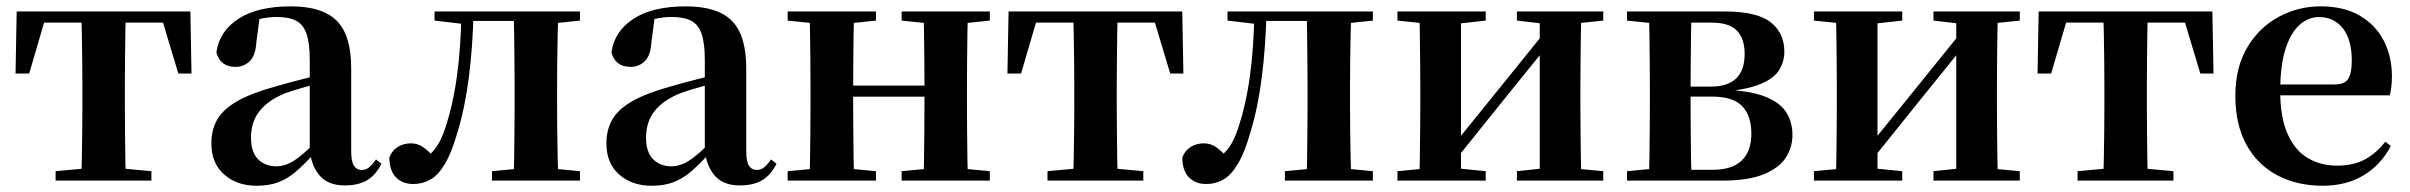

<svg xmlns="http://www.w3.org/2000/svg" viewBox="-20 -572 7631 608"><path d="M29.2 -339.1 32.8 -535.7H582.8L586.4 -339.1H544.7L486.1 -534.2L552 -500.4H63.6L129.5 -534.2L72.4 -339.1ZM156.1 0V-29.9L267.7 -40.2H348.6L459.5 -29.9V0ZM237.2 0Q238.2 -25.5 239.1 -67.4Q239.9 -109.4 240.4 -154.7Q240.9 -200 240.9 -234.8V-301.2Q240.9 -335.7 240.4 -381Q239.9 -426.4 239.1 -468.7Q238.2 -511 237.2 -535.7H378.4Q377.4 -511 376.9 -468.7Q376.4 -426.4 375.9 -381Q375.4 -335.7 375.4 -301.2V-234.8Q375.4 -200 375.9 -154.7Q376.4 -109.4 376.9 -67.4Q377.4 -25.5 378.4 0Z M792.6 16.2Q730.2 16.2 689.8 -19.4Q649.3 -54.9 649.3 -117.6Q649.3 -161.2 668 -193.6Q686.7 -226.1 731.1 -251.5Q775.6 -277 851.4 -297.9Q890.8 -309.4 940.4 -322Q990 -334.6 1030 -344.4V-318.9Q990 -308.9 950 -297.6Q909.9 -286.4 883.1 -276.7Q829.3 -254.9 802.1 -220.6Q774.8 -186.4 774.8 -135.9Q774.8 -90.4 797.1 -67.9Q819.3 -45.3 856 -45.3Q872.3 -45.3 890.7 -52.6Q909.1 -59.9 933.4 -79.7Q957.8 -99.4 991.3 -135.5L1006.8 -82.4H971.7Q942.6 -50.6 917.2 -28.7Q891.7 -6.8 862.4 4.7Q833 16.2 792.6 16.2ZM1072.1 15.2Q1020.6 15.2 993.9 -14.2Q967.2 -43.6 960.9 -94V-96.5V-381.4Q960.9 -434.7 950.8 -464.5Q940.7 -494.3 917.6 -506.3Q894.5 -518.3 856 -518.3Q830.4 -518.3 803.3 -512.2Q776.2 -506.1 739.8 -491.2L802.1 -516.3L791.9 -439.2Q789.3 -395.9 770.6 -378Q751.8 -360.2 726.3 -360.2Q677.1 -360.2 665.2 -406.5Q674.9 -473.5 735.4 -512.7Q795.9 -551.9 901.1 -551.9Q1001.4 -551.9 1046.7 -505.9Q1092.1 -459.8 1092.1 -356.2V-94.8Q1092.1 -60.3 1100.8 -47Q1109.6 -33.8 1125.7 -33.8Q1137.3 -33.8 1147.3 -40.9Q1157.3 -48.1 1170.7 -67.2L1187.9 -53.4Q1170 -17.5 1142.2 -1.1Q1114.4 15.2 1072.1 15.2Z M1288.8 10.7Q1254.5 10.7 1233.8 -10.6Q1213 -31.9 1213 -74Q1222.6 -96.8 1240.6 -107.4Q1258.7 -118.1 1281.2 -118.1Q1301.9 -118.1 1319.2 -106.6Q1336.5 -95.1 1355.3 -73V-60.3H1330.4V-73.7Q1350.4 -89.2 1364 -109.6Q1377.6 -129.9 1389.2 -164.2Q1414.5 -239.5 1427.1 -331.7Q1439.8 -423.8 1441 -535.7H1479.7Q1476.9 -422.3 1464.6 -326.4Q1452.3 -230.5 1429.1 -154.6Q1410.9 -90 1389.4 -53.8Q1367.9 -17.5 1343 -3.4Q1318 10.7 1288.8 10.7ZM1356.1 -506.8V-535.7H1459.9V-495.5H1452.1ZM1461.1 -505.7V-535.7H1650.2V-505.7ZM1537.9 0V-29.9L1646.2 -40.2H1709.3L1816.5 -29.9V0ZM1606.6 0Q1607.6 -25.5 1608.1 -67.4Q1608.6 -109.4 1609.1 -154.7Q1609.6 -200 1609.6 -234.8V-301.2Q1609.6 -335.7 1609.1 -381Q1608.6 -426.4 1608.1 -468.7Q1607.6 -511 1606.6 -535.7H1748.1Q1747.1 -511 1746.1 -468.7Q1745.1 -426.4 1744.6 -381Q1744.1 -335.7 1744.1 -301.2V-234.8Q1744.1 -200 1744.6 -154.7Q1745.1 -109.4 1746.1 -67.4Q1747.1 -25.5 1748.1 0ZM1676.8 -495.5V-535.7H1816.5V-506.8L1709.3 -495.5Z M2043.6 16.2Q1981.2 16.2 1940.8 -19.4Q1900.3 -54.9 1900.3 -117.6Q1900.3 -161.2 1919 -193.6Q1937.7 -226.1 1982.1 -251.5Q2026.6 -277 2102.4 -297.9Q2141.8 -309.4 2191.4 -322Q2241 -334.6 2281 -344.4V-318.9Q2241 -308.9 2201 -297.6Q2160.9 -286.4 2134.1 -276.7Q2080.3 -254.9 2053.1 -220.6Q2025.8 -186.4 2025.8 -135.9Q2025.8 -90.4 2048.1 -67.9Q2070.3 -45.3 2107 -45.3Q2123.3 -45.3 2141.7 -52.6Q2160.1 -59.9 2184.4 -79.7Q2208.8 -99.4 2242.3 -135.5L2257.8 -82.4H2222.7Q2193.6 -50.6 2168.2 -28.7Q2142.7 -6.8 2113.4 4.7Q2084 16.2 2043.6 16.2ZM2323.1 15.2Q2271.6 15.2 2244.9 -14.2Q2218.2 -43.6 2211.9 -94V-96.5V-381.4Q2211.9 -434.7 2201.8 -464.5Q2191.7 -494.3 2168.6 -506.3Q2145.5 -518.3 2107 -518.3Q2081.4 -518.3 2054.3 -512.2Q2027.2 -506.1 1990.8 -491.2L2053.1 -516.3L2042.9 -439.2Q2040.3 -395.9 2021.6 -378Q2002.8 -360.2 1977.3 -360.2Q1928.1 -360.2 1916.2 -406.5Q1925.9 -473.5 1986.4 -512.7Q2046.9 -551.9 2152.1 -551.9Q2252.4 -551.9 2297.7 -505.9Q2343.1 -459.8 2343.1 -356.2V-94.8Q2343.1 -60.3 2351.8 -47Q2360.6 -33.8 2376.7 -33.8Q2388.3 -33.8 2398.3 -40.9Q2408.3 -48.1 2421.7 -67.2L2438.9 -53.4Q2421 -17.5 2393.2 -1.1Q2365.4 15.2 2323.1 15.2Z M2542.9 0Q2544.6 -25.5 2545.1 -67.5Q2545.6 -109.6 2546.1 -154.8Q2546.6 -200 2546.6 -234.8V-301.2Q2546.6 -335.7 2546.1 -381.1Q2545.6 -426.5 2545.1 -468.7Q2544.6 -511 2542.9 -535.7H2684.6Q2683.6 -510.7 2683.1 -467.8Q2682.6 -425 2682.1 -378Q2681.6 -331 2681.6 -291.8V-270.6Q2681.6 -217.9 2682.1 -165Q2682.6 -112.1 2683.1 -68.6Q2683.6 -25.1 2684.6 0ZM2903.6 0Q2905.6 -25.1 2906.1 -68.6Q2906.6 -112.1 2907.1 -165Q2907.6 -217.9 2907.6 -270.6V-291.8Q2907.6 -330.7 2907.1 -378Q2906.6 -425.4 2906.1 -468.1Q2905.6 -510.7 2903.6 -535.7H3045Q3044 -510.7 3043.5 -468.5Q3043 -426.3 3042.5 -381Q3042 -335.6 3042 -301.2V-234.8Q3042 -200 3042.5 -154.8Q3043 -109.6 3043.5 -67.5Q3044 -25.5 3045 0ZM2474.2 0V-29.9L2584 -40.2H2645.6L2753.8 -29.9V0ZM2474.2 -506.8V-535.7H2753.8V-506.8L2645.6 -495.5H2584ZM2835.2 0V-29.9L2943.9 -40.2H3006.5L3114.4 -29.9V0ZM2835.2 -506.8V-535.7H3114.4V-506.8L3006.5 -495.5H2943.9ZM2613.9 -265.9V-301H2974.1V-265.9Z M3170.2 -339.1 3173.8 -535.7H3723.8L3727.4 -339.1H3685.7L3627.1 -534.2L3693 -500.4H3204.6L3270.5 -534.2L3213.4 -339.1ZM3297.1 0V-29.9L3408.7 -40.2H3489.6L3600.5 -29.9V0ZM3378.2 0Q3379.2 -25.5 3380.1 -67.4Q3380.9 -109.4 3381.4 -154.7Q3381.9 -200 3381.9 -234.8V-301.2Q3381.9 -335.7 3381.4 -381Q3380.9 -426.4 3380.1 -468.7Q3379.2 -511 3378.2 -535.7H3519.4Q3518.4 -511 3517.9 -468.7Q3517.4 -426.4 3516.9 -381Q3516.4 -335.7 3516.4 -301.2V-234.8Q3516.4 -200 3516.9 -154.7Q3517.4 -109.4 3517.9 -67.4Q3518.4 -25.5 3519.4 0Z M3799.8 10.7Q3765.5 10.7 3744.8 -10.6Q3724 -31.9 3724 -74Q3733.6 -96.8 3751.6 -107.4Q3769.7 -118.1 3792.2 -118.1Q3812.9 -118.1 3830.2 -106.6Q3847.5 -95.1 3866.3 -73V-60.3H3841.4V-73.7Q3861.4 -89.2 3875 -109.6Q3888.6 -129.9 3900.2 -164.2Q3925.5 -239.5 3938.1 -331.7Q3950.8 -423.8 3952 -535.7H3990.7Q3987.9 -422.3 3975.6 -326.4Q3963.3 -230.5 3940.1 -154.6Q3921.9 -90 3900.4 -53.8Q3878.9 -17.5 3854 -3.4Q3829 10.7 3799.8 10.7ZM3867.1 -506.8V-535.7H3970.9V-495.5H3963.1ZM3972.1 -505.7V-535.7H4161.2V-505.7ZM4048.9 0V-29.9L4157.2 -40.2H4220.3L4327.5 -29.9V0ZM4117.6 0Q4118.6 -25.5 4119.1 -67.4Q4119.6 -109.4 4120.1 -154.7Q4120.6 -200 4120.6 -234.8V-301.2Q4120.6 -335.7 4120.1 -381Q4119.6 -426.4 4119.1 -468.7Q4118.6 -511 4117.6 -535.7H4259.1Q4258.1 -511 4257.1 -468.7Q4256.1 -426.4 4255.6 -381Q4255.1 -335.7 4255.1 -301.2V-234.8Q4255.1 -200 4255.6 -154.7Q4256.1 -109.4 4257.1 -67.4Q4258.1 -25.5 4259.1 0ZM4187.8 -495.5V-535.7H4327.5V-506.8L4220.3 -495.5Z M4405.2 0V-29.9L4514 -40.2H4582.4L4684.8 -29.9V0ZM4783.6 0V-29.9L4880.5 -40.2H4948.3L5057 -29.9V0ZM4473.9 0Q4475.6 -25.5 4476.1 -67.4Q4476.6 -109.4 4477.1 -154.7Q4477.6 -200 4477.6 -234.8V-301.2Q4477.6 -335.7 4477.1 -381Q4476.6 -426.4 4476.1 -468.7Q4475.6 -511 4473.9 -535.7H4606.4V0ZM4577.7 -51.6 4529.4 -77.8H4554.4L4713.6 -274.4L4884 -485.4L4931.7 -460.9H4907.5L4743.2 -257.7ZM4855.8 0V-535.7H4987.6Q4986.6 -511 4986.1 -468.7Q4985.6 -426.4 4985.1 -381Q4984.6 -335.7 4984.6 -301.2V-234.8Q4984.6 -200 4985.1 -154.7Q4985.6 -109.4 4986.1 -67.4Q4986.6 -25.5 4987.6 0ZM4405.2 -506.8V-535.7H4684.8V-506.8L4582.7 -495.5H4515ZM4783.6 -506.8V-535.7H5057V-506.8L4948.5 -495.5H4880.8Z M5132.2 0V-29.9L5242 -40.2L5268.9 -34.4H5404.4Q5465.3 -34.4 5495.6 -63.8Q5526 -93.3 5526 -148.7Q5526 -205.2 5497 -235.7Q5468 -266.1 5401.1 -266.1H5268.9V-297.7H5396.9Q5504.7 -297.7 5504.7 -401Q5504.7 -449.9 5480.1 -475.1Q5455.5 -500.4 5399.9 -500.4H5268.9L5242 -495.5L5132.2 -506.8V-535.7H5441.1Q5544 -535.7 5587.2 -501.5Q5630.4 -467.3 5630.4 -408.4Q5630.4 -377.9 5614.7 -351.4Q5599 -324.9 5556.3 -306.5Q5513.6 -288.2 5431.8 -281L5433.3 -288Q5516.9 -285.7 5565.7 -267.5Q5614.6 -249.2 5635.3 -218.1Q5656.1 -186.9 5656.1 -144.2Q5656.1 -106.6 5635.7 -73.9Q5615.2 -41.2 5566.3 -20.6Q5517.3 0 5431.3 0ZM5200.9 0Q5202.6 -25.5 5203.1 -67.4Q5203.6 -109.4 5204.1 -154.7Q5204.6 -200 5204.6 -234.8V-301.2Q5204.6 -335.7 5204.1 -381Q5203.6 -426.4 5203.1 -468.7Q5202.6 -511 5200.9 -535.7H5336.5Q5335.5 -511 5335 -468.2Q5334.5 -425.4 5334 -376.5Q5333.5 -327.7 5333.5 -284.5V-234.8Q5333.5 -200 5334 -154.7Q5334.5 -109.4 5335 -67.4Q5335.5 -25.5 5336.5 0Z M5724.2 0V-29.9L5833 -40.2H5901.4L6003.8 -29.9V0ZM6102.6 0V-29.9L6199.5 -40.2H6267.3L6376 -29.9V0ZM5792.9 0Q5794.6 -25.5 5795.1 -67.4Q5795.6 -109.4 5796.1 -154.7Q5796.6 -200 5796.6 -234.8V-301.2Q5796.6 -335.7 5796.1 -381Q5795.6 -426.4 5795.1 -468.7Q5794.6 -511 5792.9 -535.7H5925.4V0ZM5896.7 -51.6 5848.4 -77.8H5873.4L6032.6 -274.4L6203 -485.4L6250.7 -460.9H6226.5L6062.2 -257.7ZM6174.8 0V-535.7H6306.6Q6305.6 -511 6305.1 -468.7Q6304.6 -426.4 6304.1 -381Q6303.6 -335.7 6303.6 -301.2V-234.8Q6303.6 -200 6304.1 -154.7Q6304.6 -109.4 6305.1 -67.4Q6305.6 -25.5 6306.6 0ZM5724.2 -506.8V-535.7H6003.8V-506.8L5901.7 -495.5H5834ZM6102.6 -506.8V-535.7H6376V-506.8L6267.5 -495.5H6199.8Z M6432.2 -339.1 6435.8 -535.7H6985.8L6989.4 -339.1H6947.7L6889.1 -534.2L6955 -500.4H6466.6L6532.5 -534.2L6475.4 -339.1ZM6559.1 0V-29.9L6670.7 -40.2H6751.6L6862.5 -29.9V0ZM6640.2 0Q6641.2 -25.5 6642.1 -67.4Q6642.9 -109.4 6643.4 -154.7Q6643.9 -200 6643.9 -234.8V-301.2Q6643.9 -335.7 6643.4 -381Q6642.9 -426.4 6642.1 -468.7Q6641.2 -511 6640.2 -535.7H6781.4Q6780.4 -511 6779.9 -468.7Q6779.4 -426.4 6778.9 -381Q6778.4 -335.7 6778.4 -301.2V-234.8Q6778.4 -200 6778.9 -154.7Q6779.4 -109.4 6779.9 -67.4Q6780.4 -25.5 6781.4 0Z M7335.2 16.2Q7254.8 16.2 7192.2 -16.5Q7129.6 -49.1 7094.1 -113Q7058.6 -176.9 7058.6 -268.8Q7058.6 -358.8 7096.6 -422.2Q7134.5 -485.7 7196.2 -518.8Q7257.9 -551.9 7328.4 -551.9Q7402.1 -551.9 7452.5 -522.5Q7502.8 -493.1 7528.6 -443.2Q7554.4 -393.3 7554.4 -330.9Q7554.4 -296.1 7547.7 -270.2H7117.1V-304.6H7372.4Q7404.5 -304.6 7415.9 -322.2Q7427.3 -339.8 7427.3 -380.4Q7427.3 -446.3 7399.2 -482.2Q7371.1 -518 7323.1 -518Q7289.7 -518 7261.6 -492.9Q7233.6 -467.8 7217.1 -416Q7200.7 -364.1 7200.7 -282.7Q7200.7 -200.5 7223.9 -148.2Q7247 -95.8 7287.8 -71.7Q7328.5 -47.5 7380.4 -47.5Q7433.4 -47.5 7469.9 -67.7Q7506.3 -87.9 7533.2 -123.2L7551.1 -109.9Q7519.6 -49.8 7464.7 -16.8Q7409.7 16.2 7335.2 16.2Z"/></svg>

Font: Noto Serif SC
Style: Regular
Weight: 200
Designer: Ryoko NISHIZUKA 西塚涼子 (kana & ideographs); Frank Grießhammer (Latin, Greek & Cyrillic); Wenlong ZHANG 张文龙 (bopomofo); San
Foundry: Adobe
Version: Version 2.001;hotconv 1.1.0;makeotfexe 2.6.0